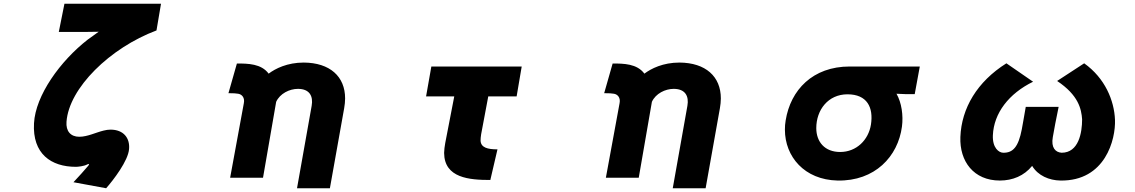

<svg xmlns="http://www.w3.org/2000/svg" viewBox="-20 -882 6040 1022"><path d="M813 -720 837 -862H323L293 -712H433L505 -713C490 -701 461 -682 448 -672C300 -557 169 -374 161 -226C152 -63 252 6 384 6C394 6 427 3 445 -7C456 -13 455 -6 450 0C431 23 399 58 371 88L545 120C583 77 663 -27 667 -89C672 -147 638 -192 568 -192C556 -192 544 -190 532 -187C490 -177 446 -154 402 -154C356 -154 330 -184 334 -234C347 -413 565 -627 813 -720Z M1639 -319 1561 120H1736L1812 -306C1815 -324 1817 -341 1817 -358C1817 -475 1736 -548 1597 -549C1509 -549 1446 -517 1410 -490C1371 -543 1300 -544 1241 -544L1196 -386C1226 -386 1234 -385 1248 -383C1267 -380 1284 -363 1278 -333L1205 64H1380L1450 -340C1470 -384 1521 -409 1566 -409C1628 -409 1648 -370 1639 -319Z M2541 -167 2579 -369H2730L2757 -528H2276L2248 -369H2398L2350 -121C2347 -105 2344 -82 2344 -68C2345 66 2479 76 2590 76L2628 -87C2576 -87 2540 -96 2538 -133C2538 -143 2539 -155 2541 -167Z M3639 -319 3561 120H3736L3812 -306C3815 -324 3817 -341 3817 -358C3817 -475 3736 -548 3597 -549C3509 -549 3446 -517 3410 -490C3371 -543 3300 -544 3241 -544L3196 -386C3226 -386 3234 -385 3248 -383C3267 -380 3284 -363 3278 -333L3205 64H3380L3450 -340C3470 -384 3521 -409 3566 -409C3628 -409 3648 -370 3639 -319Z M4752 -383 4800 -381H4849L4876 -528H4503C4306 -528 4188 -403 4162 -241C4159 -225 4158 -208 4158 -192C4158 -48 4262 75 4438 79C4637 83 4760 -49 4781 -208C4789 -268 4779 -336 4752 -383ZM4616 -219C4603 -137 4539 -73 4452 -73C4370 -73 4325 -127 4325 -200C4325 -297 4388 -380 4491 -380C4596 -380 4630 -310 4616 -219Z M5915 -244C5911 -347 5862 -466 5751 -545L5607 -451C5721 -375 5736 -302 5740 -247C5740 -176 5722 -69 5631 -69C5598 -71 5574 -96 5584 -152C5590 -188 5603 -256 5615 -313H5440C5428 -246 5424 -219 5419 -194C5401 -100 5372 -68 5320 -69C5297 -69 5262 -95 5265 -162C5270 -280 5350 -384 5479 -447L5337 -545C5181 -447 5098 -306 5092 -153C5087 -23 5163 79 5302 79C5370 79 5431 54 5474 1C5505 53 5565 78 5624 79C5864 83 5919 -141 5915 -244Z"/></svg>

Font: LINE Seed JP App_OTF ExtraBold
Style: Regular
Weight: 800
Designer: LINE & Fontrix & Fontworks
Version: Version 1.013